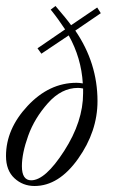

<svg xmlns="http://www.w3.org/2000/svg" viewBox="-88 -619 405 640"><path d="M248 -575 163 -517Q237 -409 237 -282Q237 -181 172.5 -90Q108 1 27 1Q-12 1 -40 -25Q-68 -51 -68 -99Q-68 -189 4 -266Q76 -343 167 -343Q176 -343 188 -341Q183 -426 141 -501L50 -440L37 -458L129 -521Q106 -556 81 -587L97 -599Q134 -556 149 -535L236 -594ZM189 -308V-324Q179 -326 172 -326Q117 -326 72 -275.5Q27 -225 6 -166.5Q-15 -108 -15 -65Q-15 -18 16 -18Q63 -18 126 -116Q189 -214 189 -308Z"/></svg>

Font: Dynalight
Style: Regular
Weight: 400
Designer: Astigmatic (AOETI)
Foundry: Astigmatic (AOETI)
Version: Version 1.000